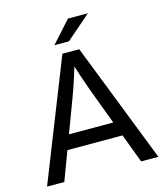

<svg xmlns="http://www.w3.org/2000/svg" viewBox="-117 -879 831 968"><g transform="rotate(-15 299.0 -395.5)"><path d="M8 0 256 -627H320Q313 -599 303.5 -567.5Q294 -536 284 -504.5Q274 -473 264.5 -445.5Q255 -418 247 -397L98 0ZM589 0H499L350 -397Q342 -418 332.5 -445.5Q323 -473 312.5 -504Q302 -535 292.5 -566.5Q283 -598 276 -627H344ZM123 -151V-226H468V-151ZM433 -791 304 -679H228L329 -791Z"/></g></svg>

Font: Blinker
Style: Regular
Weight: 400
Designer: Juergen Huber
Foundry: supertype
Version: 1.017